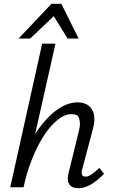

<svg xmlns="http://www.w3.org/2000/svg" viewBox="-20 -986 597 1011"><path d="M393 5Q377 5 365 0.5Q353 -4 345.5 -15Q338 -26 337.5 -35Q337 -44 337 -46Q337 -60 342 -79L396 -299Q401 -318 401 -335Q401 -349 395 -367Q389 -385 356 -385Q321 -385 283.5 -355Q246 -325 212 -273Q178 -221 149.5 -150.5Q121 -80 104 0H34L202 -756H272L165 -280Q181 -306 199 -328Q244 -386 293 -416.5Q342 -447 389 -447Q414 -447 433 -438Q452 -429 463 -411.5Q474 -394 475.5 -378.5Q477 -363 477 -357Q477 -335 469 -306L414 -99Q410 -87 410 -78Q410 -72 413 -64Q416 -56 432 -56Q445 -56 462.5 -68Q480 -80 503 -102L528 -71Q492 -34 458.5 -14.5Q425 5 393 5ZM78 -783 251 -966H303L394 -783H336L263 -901L139 -783Z"/></svg>

Font: Isabella Sans
Style: Italic
Weight: 400
Italic angle: -12°
Designer: Christian Thalmann (Catharsis Fonts), Cristiano Sobral
Foundry: The Isabella Sans Project Authors
Version: Version 2.026; ttfautohint (v1.8.4.7-5d5b-dirty)